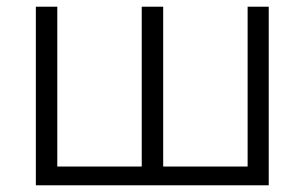

<svg xmlns="http://www.w3.org/2000/svg" viewBox="-20 -553 910 573"><path d="M87 -533H151V-56H403V-533H467V-56H719V-533H782V0H87Z"/></svg>

Font: OpenSansMMV
Style: Light
Weight: 300
Foundry: Ascender Corporation
Version: Version 4.001